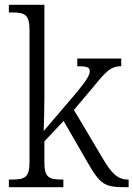

<svg xmlns="http://www.w3.org/2000/svg" viewBox="-20 -780 556 800"><path d="M17 0H244V-32H239C187 -32 165 -38 165 -102V-191L245 -276L345 -103C398 -10 417 0 504 0H516V-32H512C471 -32 444 -58 408 -120L288 -322L364 -412C419 -479 439 -504 485 -504V-536H302V-504C339 -504 354 -501 354 -484C354 -468 343 -446 285 -378L162 -234C163 -258 165 -333 165 -374V-760H17V-728H32C80 -728 103 -721 103 -656V-105C103 -39 82 -32 29 -32H17Z"/></svg>

Font: Noto Serif Devanagari SemiCondensed Light
Style: Regular
Weight: 300
Width: 4
Designer: Universal Thirst, Indian Type Foundry and the Monotype Design Team
Foundry: Monotype Imaging Inc.
Version: Version 2.004